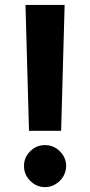

<svg xmlns="http://www.w3.org/2000/svg" viewBox="-20 -747 364 776"><path d="M83 -727.1H241.2L227.1 -218.3H97.2ZM162.1 9.3Q127.4 9.3 102.1 -16.1Q76.7 -41.5 77.1 -76.2Q76.7 -110.4 102.1 -135.7Q127 -160.6 162.1 -160.6Q196.3 -160.6 221.7 -135.7Q246.6 -111.3 247.6 -76.2Q246.6 -51.8 235.4 -33.2Q222.7 -13.2 204.1 -2.4Q185.1 9.3 162.1 9.3Z"/></svg>

Font: My Font
Style: Bold
Weight: 500
Designer: Rasmus Andersson
Foundry: rsms
Version: Version 0.001